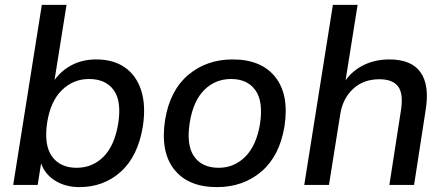

<svg xmlns="http://www.w3.org/2000/svg" viewBox="-20 -756 1823 785"><path d="M305 9Q248 9 206 -17Q164 -43 148 -88L134 0H34L151 -736H252L203 -429Q231 -468 274.5 -490.5Q318 -513 374 -513Q444 -513 491 -480Q538 -447 557.5 -385.5Q577 -324 564 -239Q544 -117 474 -54Q404 9 305 9ZM293 -70Q358 -70 403 -115Q448 -160 463 -249Q478 -342 445 -387.5Q412 -433 344 -433Q280 -433 233.5 -388Q187 -343 173 -256Q159 -163 192.5 -116.5Q226 -70 293 -70Z M867 9Q749 9 692 -63.5Q635 -136 655 -266Q675 -387 750 -450Q825 -513 931 -513Q1049 -513 1106 -440.5Q1163 -368 1143 -239Q1123 -118 1048.5 -54.5Q974 9 867 9ZM874 -70Q937 -70 982.5 -115Q1028 -160 1043 -249Q1057 -342 1024 -387.5Q991 -433 925 -433Q860 -433 815 -388Q770 -343 756 -256Q741 -163 773.5 -116.5Q806 -70 874 -70Z M1224 0 1341 -736H1442L1393 -428Q1424 -470 1470 -491.5Q1516 -513 1572 -513Q1663 -513 1700 -459.5Q1737 -406 1720 -304L1673 0H1572L1619 -303Q1630 -372 1608 -402Q1586 -432 1531 -432Q1466 -432 1423.5 -392.5Q1381 -353 1371 -288L1325 0Z"/></svg>

Font: Mulish SemiBold
Style: Italic
Weight: 600
Italic angle: -9°
Designer: Vernon Adams
Foundry: Vernon Adams
Version: Version 3.603; ttfautohint (v1.8.3)